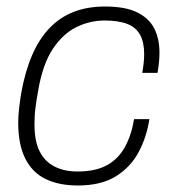

<svg xmlns="http://www.w3.org/2000/svg" viewBox="-20 -558 525 590"><path d="M219 12Q161 12 120 -8Q79 -28 57.5 -71Q36 -114 36 -181Q36 -201 38.5 -223.5Q41 -246 45 -271Q57 -338 78.5 -388Q100 -438 132 -471.5Q164 -505 206.5 -521.5Q249 -538 303 -538Q365 -538 401.5 -520Q438 -502 454 -470.5Q470 -439 470 -396Q470 -382 468.5 -366.5Q467 -351 464 -334H417Q420 -350 421.5 -364.5Q423 -379 423 -392Q423 -428 410.5 -451Q398 -474 371 -484.5Q344 -495 301 -495Q257 -495 215.5 -475Q174 -455 142.5 -408Q111 -361 97 -278Q92 -250 89.5 -231Q87 -212 86.5 -199Q86 -186 86 -175Q86 -124 102 -92.5Q118 -61 148 -46Q178 -31 218 -31Q274 -31 309 -50.5Q344 -70 364 -106.5Q384 -143 392 -192H439Q431 -138 406.5 -91.5Q382 -45 336.5 -16.5Q291 12 219 12Z"/></svg>

Font: Archivo SemiBold Thin
Style: Italic
Weight: 250
Italic angle: -10°
Version: Version 2.001